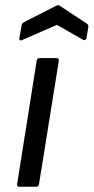

<svg xmlns="http://www.w3.org/2000/svg" viewBox="-20 -708 355 728"><path d="M64 -556.2Q58.6 -553.7 55.7 -555.4Q52.7 -557.1 53.2 -562L62 -611.8Q63.5 -620.1 70.8 -624L192.9 -686Q200.2 -690.4 207 -686L308.1 -619.1Q315.9 -614.3 314.9 -606L308.1 -564Q307.6 -559.1 303.5 -556.9Q299.3 -554.7 294.9 -557.1L195.8 -613.8ZM53.2 0Q43.5 0 44.9 -9.8L119.1 -478Q120.6 -487.8 130.9 -487.8H192.9Q198.2 -487.8 200.9 -485.4Q203.6 -482.9 203.1 -478L127.9 -9.8Q126.5 0 117.2 0Z"/></svg>

Font: Sofia Sans
Style: Italic
Weight: 400
Italic angle: -9°
Designer: Botio Nikoltchev, Ani Petrova
Foundry: lettersoup
Version: Version 4.100